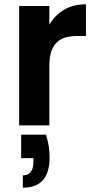

<svg xmlns="http://www.w3.org/2000/svg" viewBox="-20 -582 444 891"><path d="M193.8 43Q202.6 73.2 207 100.1Q210 127.4 210 150.9Q210 217.3 180.2 252.9Q148.4 289.1 85.9 289.1V231.9Q134.8 231.9 134.8 169.9V151.9H78.1V43ZM68.8 0V-554.2H209V-467.8Q234.9 -511.7 277.8 -537.1Q319.8 -562 378.9 -562V-415H341.8Q311.5 -415 287.1 -409.2Q260.3 -401.4 245.1 -386.2Q226.1 -368.7 217.8 -342.8Q209 -315.4 209 -275.9V0Z"/></svg>

Font: PoppinsZ SemiBold
Style: Regular
Weight: 600
Designer: Ninad Kale (Devanagari), Jonny Pinhorn (Latin)
Foundry: Indian Type Foundry
Version: Version 3.002;FEAKit 1.0